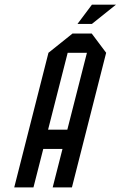

<svg xmlns="http://www.w3.org/2000/svg" viewBox="-20 -812 522 832"><path d="M125 0H41.7L190 -583.3L294.2 -666.7H377.5L440 -583.3L291.7 0H208.3L250.8 -166.7H167.5ZM188.3 -250H271.7L356.7 -583.3H273.3ZM315.8 -708.3 378.3 -791.7H482.5L378.3 -708.3Z"/></svg>

Font: Yulong
Style: Italic
Weight: 400
Italic angle: -14.25°
Designer: GGBotNet
Foundry: f0n7.com
Version: 1.00